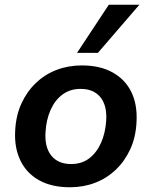

<svg xmlns="http://www.w3.org/2000/svg" viewBox="-20 -780 640 810"><path d="M275 10Q198 10 145 -19.5Q92 -49 66 -103Q40 -157 44 -228Q47 -292 70 -342.5Q93 -393 131 -429.5Q169 -466 218.5 -485Q268 -504 325 -504Q402 -504 455 -474.5Q508 -445 534 -392Q560 -339 556 -266Q553 -202 530 -151.5Q507 -101 469 -64.5Q431 -28 381.5 -9Q332 10 275 10ZM280 -88Q325 -88 356.5 -112Q388 -136 406.5 -178Q425 -220 428 -272Q432 -335 403.5 -370Q375 -405 320 -405Q276 -405 244 -381.5Q212 -358 193.5 -316.5Q175 -275 172 -222Q168 -159 196.5 -123.5Q225 -88 280 -88ZM305 -557 439 -760H568L393 -557Z"/></svg>

Font: Nunito Sans 10pt
Style: Bold Italic
Weight: 700
Italic angle: -9°
Designer: Vernon Adams
Foundry: Vernon Adams
Version: Version 3.101;gftools[0.9.27]